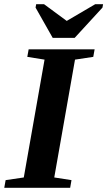

<svg xmlns="http://www.w3.org/2000/svg" viewBox="-30 -888 507 908"><path d="M226.6 -48.8 308.1 -36.1 301.8 0H-9.8L-3.4 -36.1L82.5 -48.8L180.7 -606L99.1 -619.1L105.5 -654.8H417.5L411.1 -619.1L324.7 -606ZM457.5 -868.2 454.6 -852.1 323.2 -709H219.2L138.2 -852.1L141.1 -868.2H178.2L285.6 -789.1L420.4 -868.2Z"/></svg>

Font: Liberation Serif
Style: Bold Italic
Weight: 700
Italic angle: -16.333°
Designer: Steve Matteson
Foundry: Ascender Corporation
Version: Version 2.1.5